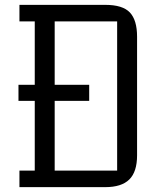

<svg xmlns="http://www.w3.org/2000/svg" viewBox="-20 -770 644 790"><path d="M56 -421H123V-682H60V-750H413Q485 -750 514.5 -718.5Q544 -687 544 -619V-131Q544 -63 512 -31.5Q480 0 413 0H60V-68H123V-355H56ZM462 -68V-682H205V-421H347V-355H205V-68Z"/></svg>

Font: Kelly Slab
Style: Regular
Weight: 400
Designer: Denis Masharov
Foundry: Denis Masharov
Version: Version 1.001